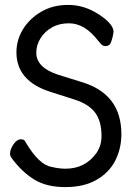

<svg xmlns="http://www.w3.org/2000/svg" viewBox="-20 -739 540 783"><path d="M246 24Q169 24 118.5 -7.5Q68 -39 27 -95Q21 -104 21 -112Q21 -130 35 -150.5Q49 -171 65 -171Q80 -171 84 -160Q139 -66 192 -58Q221 -51 247 -51Q328 -51 374 -116Q394 -146 394 -184Q394 -245 368 -279.5Q342 -314 287 -332L184 -365Q47 -409 47 -526Q47 -575 73 -618.5Q99 -662 147 -690.5Q195 -719 258 -719Q324 -719 383.5 -680Q443 -641 443 -609Q443 -607 440.5 -594Q438 -581 432.5 -566Q427 -551 410 -551Q399 -551 391.5 -560Q384 -569 380 -573Q326 -644 261 -644Q221 -644 191.5 -627Q162 -610 145 -582.5Q128 -555 128 -524Q128 -464 215 -435L311 -405Q475 -357 475 -192Q475 -133 450 -84Q425 -35 373.5 -5.5Q322 24 246 24Z"/></svg>

Font: LXGW WenKai Mono Medium
Style: Regular
Weight: 500
Monospace: yes
Designer: LXGW / Fontworks Inc.
Foundry: LXGW / Fontworks Inc.
Version: Version 1.520; June 14, 2025